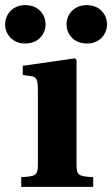

<svg xmlns="http://www.w3.org/2000/svg" viewBox="-57 -730 438 750"><path d="M26 0H307V-38C250 -41 242 -45 242 -87V-496L235 -502L32 -473V-437L67 -432C83 -430 91 -421 91 -381V-87C91 -45 83 -41 26 -38ZM203 -635C203 -597 231 -560 282 -560C333 -560 361 -597 361 -635C361 -673 333 -710 282 -710C231 -710 203 -673 203 -635ZM-37 -635C-37 -597 -9 -560 42 -560C93 -560 121 -597 121 -635C121 -673 93 -710 42 -710C-9 -710 -37 -673 -37 -635Z"/></svg>

Font: Heuristica
Style: Bold
Weight: 700
Version: Version 1.0.1